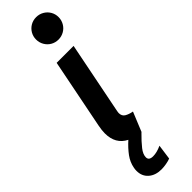

<svg xmlns="http://www.w3.org/2000/svg" viewBox="-323 -738 931 931"><g transform="rotate(-45 142.5 -272.0)"><path d="M174.3 7.8Q141.1 40.5 122.3 64.5Q103.5 88.4 103.5 108.9Q103.5 130.4 132.3 130.4Q158.2 130.4 189.9 115.7L179.2 192.9Q167 197.8 149.4 200.9Q131.8 204.1 116.2 204.1Q75.2 204.1 50 182.1Q24.9 160.2 24.9 123.5Q24.9 112.8 26.9 103.5Q32.7 71.3 53 43.7Q73.2 16.1 103.5 -11.2Q44.9 -40.5 44.9 -113.8Q44.9 -135.3 50.3 -162.1L121.6 -521H237.8L163.6 -147.9Q162.1 -141.6 162.1 -136.2Q162.1 -115.2 177.2 -106Q192.4 -96.7 216.3 -92.3L175.3 7.8ZM130.9 -671.4Q130.9 -692.4 141.1 -710Q151.4 -727.5 168.9 -737.8Q186.5 -748 208 -748Q229 -748 246.8 -737.8Q264.6 -727.5 274.9 -710Q285.2 -692.4 285.2 -671.4Q285.2 -650.4 274.9 -632.6Q264.6 -614.7 246.8 -604.5Q229 -594.2 208 -594.2Q186.5 -594.2 168.9 -604.5Q151.4 -614.7 141.1 -632.6Q130.9 -650.4 130.9 -671.4Z"/></g></svg>

Font: Reddit Sans Vanilla SemiBold
Style: Italic
Weight: 600
Italic angle: -11.25°
Designer: Stephen Hutchings
Version: Version 1.013